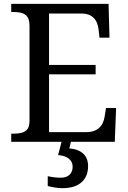

<svg xmlns="http://www.w3.org/2000/svg" viewBox="-20 -734 663 994"><path d="M436 126C436 73.2 403.8 39.6 338.9 34.2L347.2 0H574.2L581.1 -174.8H528.8L522 -131.8C514.2 -79.1 481.9 -49.8 426.8 -49.8H233.9V-349.1H475.1V-397.9H233.9V-664.1H401.9C453.1 -664.1 483.9 -636.2 490.2 -582L495.1 -539.1H546.9L542 -713.9H38.1V-671.9H50.8C113.3 -671.9 132.8 -648.9 132.8 -600.1V-108.9C132.8 -64 113.8 -42 50.8 -42H38.1V0H298.8L280.8 68.8C324.2 72.3 356 90.8 356 129.9C356 164.6 333.5 186 294.9 186C276.9 186 251 183.6 227.1 178.2V229C253.9 236.3 282.2 240.2 304.2 240.2C389.6 240.2 436 196.8 436 126Z"/></svg>

Font: The Erased English
Style: Regular
Weight: 400
Designer: Monotype Design team + ligartures altered by 180 Amsterdam
Foundry: Monotype Imaging Inc.
Version: Version 1.030;Glyphs 3.1.2 (3151)